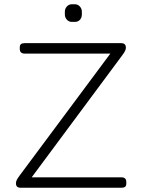

<svg xmlns="http://www.w3.org/2000/svg" viewBox="-20 -883 669 903"><path d="M285 -815V-828Q285 -842 294.5 -852.5Q304 -863 318 -863H332Q346 -863 355.5 -852.5Q365 -842 365 -828V-815Q365 -800 356 -790Q347 -780 332 -780H318Q304 -780 294.5 -790.5Q285 -801 285 -815ZM55 -21Q55 -29 59 -37Q63 -45 72 -57L499 -631H96Q73 -631 73 -653V-660Q73 -671 78.5 -675.5Q84 -680 96 -680H550Q572 -680 572 -659Q572 -651 568 -643Q564 -635 555 -623L129 -49H551Q574 -49 574 -27V-20Q574 -9 568.5 -4.5Q563 0 551 0H77Q55 0 55 -21Z"/></svg>

Font: Mitr ExtraLight
Style: Regular
Weight: 250
Designer: Thanarat Vachiruckul
Foundry: Cadson Demak Co.,Ltd.
Version: Version 1.000